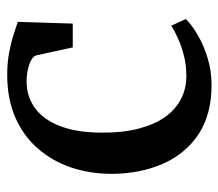

<svg xmlns="http://www.w3.org/2000/svg" viewBox="-58 -552 620 545"><g transform="rotate(-90 252.5 -279.0)"><path d="M284.5 11Q200 11 144.2 -26.2Q88.5 -63.5 60.5 -127.5Q32.5 -191.5 32 -271.5Q32 -334 50.2 -387.8Q68.5 -441.5 104 -482.2Q139.5 -523 192 -546Q244.5 -569 313 -569Q348 -569 376.8 -563.5Q405.5 -558 427.5 -550.8Q449.5 -543.5 463.5 -539L458.5 -383H391L368.5 -486Q366.5 -494.5 355 -500.8Q343.5 -507 327.5 -510.5Q311.5 -514 295 -514Q251.5 -514 218.8 -490.2Q186 -466.5 167.8 -419.5Q149.5 -372.5 149 -302Q148.5 -241 160.5 -195.5Q172.5 -150 194 -120.2Q215.5 -90.5 245 -75.5Q274.5 -60.5 309 -60.5Q339.5 -60.5 366.5 -67.2Q393.5 -74 415.5 -83.8Q437.5 -93.5 452.5 -103.5L471.5 -62Q455.5 -45.5 426.5 -28.5Q397.5 -11.5 360.8 -0.2Q324 11 284.5 11Z"/></g></svg>

Font: Merriweather 20pt Medium
Style: Regular
Weight: 500
Version: Version 2.100